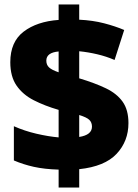

<svg xmlns="http://www.w3.org/2000/svg" viewBox="-20 -780 617 858"><path d="M242 -22Q178 -24 131 -34.5Q84 -45 42 -63V-216Q89 -195 142.5 -182.5Q196 -170 242 -166V-289Q180 -307 131 -332Q82 -357 54 -397.5Q26 -438 26 -502Q26 -593 85.5 -638.5Q145 -684 242 -691V-760H334V-692Q395 -689 445 -676Q495 -663 535 -646L492 -512Q455 -528 414.5 -537.5Q374 -547 334 -551V-430Q404 -409 453 -385.5Q502 -362 528 -325.5Q554 -289 554 -230Q554 -149 501 -92.5Q448 -36 334 -24V58H242ZM242 -550Q187 -545 187 -509Q187 -490 199.5 -478.5Q212 -467 242 -457ZM334 -168Q391 -177 391 -214Q391 -233 379 -244.5Q367 -256 334 -266Z"/></svg>

Font: Noto Sans Syriac Eastern Black
Style: Regular
Weight: 900
Designer: Patrick Giasson and the Monotype Design Team
Foundry: Monotype Imaging Inc.
Version: Version 3.001; ttfautohint (v1.8.4.7-5d5b)